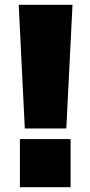

<svg xmlns="http://www.w3.org/2000/svg" viewBox="-20 -785 379 805"><path d="M58.5 -765H284L258 -246.5H84ZM63.5 -202H276V0H63.5Z"/></svg>

Font: Hepta Slab ExtraLight ExtraBold
Style: Regular
Weight: 800
Version: Version 1.102